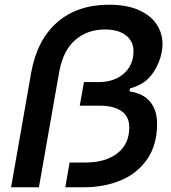

<svg xmlns="http://www.w3.org/2000/svg" viewBox="-20 -794 725 814"><path d="M112 -485Q137 -625 222.5 -699.5Q308 -774 443 -774Q517 -774 568 -751.5Q619 -729 644 -691Q669 -653 669 -607Q669 -569 652.5 -529Q636 -489 610 -462Q581 -433 531 -419L529 -407Q578 -398 602 -377Q646 -340 646 -269Q646 -181 605 -120.5Q564 -60 493.5 -30Q423 0 334 0H257L275 -105H343Q427 -105 477.5 -144Q528 -183 528 -254Q528 -300 495 -323Q462 -346 402 -346H318L336 -446H398Q464 -446 505 -482Q546 -518 546 -577Q546 -619 514 -644Q482 -669 425 -669Q350 -669 298.5 -624Q247 -579 231 -489L145 0H27Z"/></svg>

Font: Open Sauce Sans SemiBold Italic
Style: Regular
Weight: 600
Italic angle: -10°
Designer: Alfredo Marco Pradil
Foundry: Creative Sauce Fz LLC
Version: Version 1.477